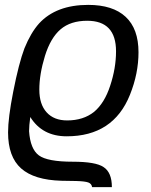

<svg xmlns="http://www.w3.org/2000/svg" viewBox="-20 -558 619 786"><path d="M13 -16Q13 -75 34 -182Q57 -299 80 -360Q106 -424 140 -462Q210 -538 341 -538Q442 -538 494.5 -489Q547 -440 547 -344Q547 -257 512 -170Q444 0 253 0Q153 0 104 -79Q99 -44 99 -21Q104 52 139 78Q174 104 278 104Q372 104 404 126Q438 148 438 208H357Q355 194 341.5 189Q328 184 292 183L232 182Q120 179 66.5 131.5Q13 84 13 -16ZM455 -348Q455 -473 337 -473Q269 -473 228 -438Q187 -403 164 -329Q141 -254 141 -191Q141 -131 171 -98Q201 -65 255 -65Q321 -65 365 -100Q408 -136 431 -207Q455 -279 455 -348Z"/></svg>

Font: Libra Sans
Style: Italic
Weight: 400
Italic angle: -12°
Foundry: Context Ltd
Version: Version 1.002